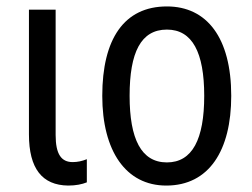

<svg xmlns="http://www.w3.org/2000/svg" viewBox="-20 -567 785 597"><path d="M192 10C216 10 235 6 250 0V-72C235 -66 221 -63 206 -63C171 -63 153 -87 153 -147V-537H70V-149C70 -43 111 9 192 10Z M699 -269C699 -450 623 -547 499 -547C366 -547 298 -446 298 -269C298 -98 371 10 497 10C630 10 699 -99 699 -269ZM383 -269C383 -404 418 -475 499 -475C578 -475 615 -404 615 -269C615 -134 578 -62 499 -62C419 -62 383 -135 383 -269Z"/></svg>

Font: Noto Sans Condensed
Style: Regular
Weight: 400
Width: 3
Designer: Monotype Design Team
Foundry: Monotype Imaging Inc.
Version: Version 2.013